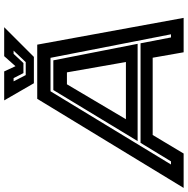

<svg xmlns="http://www.w3.org/2000/svg" viewBox="-64 -888 898 918"><g transform="rotate(-90 385.0 -429.0)"><path d="M-54.5 0 371.5 -700H630.5L758.5 0H594L568 -148H198.5L110 0ZM57.5 -60.5H72.5L161 -206H637L665 -60.5H680L567.5 -636.5H407.5ZM169.5 -220 413.5 -623H555.5L634.5 -220ZM274 -276H547.5L498 -558H441ZM446 -716 364 -858H502.5L527.5 -804L575.5 -858H714L572 -716ZM485 -755H547L602 -813H586.5L542.5 -766H494.5L470.5 -813H455Z"/></g></svg>

Font: Tourney Expanded Regular
Style: Bold Italic
Weight: 700
Width: 7
Italic angle: -12°
Designer: Tyler Finck
Foundry: Etcetera Type Co
Version: Version 1.010; ttfautohint (v1.8.3)